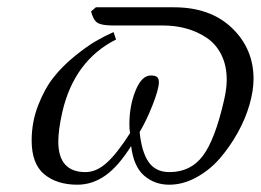

<svg xmlns="http://www.w3.org/2000/svg" viewBox="-20 -489 708 521"><path d="M411.1 -266.1Q411.1 -247.1 393.8 -203.4Q376.5 -159.7 358.9 -130.9Q364.3 -76.7 383.3 -49.3Q402.3 -22 439.9 -22Q497.1 -22 530.3 -65.9Q563.5 -109.9 587.9 -216.8Q595.2 -248 595.2 -272.9Q595.2 -311 580.8 -340.1Q566.4 -369.1 541.5 -386Q516.6 -402.8 486.3 -411.4Q456.1 -419.9 420.9 -419.9H285.2Q256.8 -419.9 245.1 -426.8Q233.4 -433.6 227.1 -458L240.2 -469.2H452.1Q550.8 -469.2 609.4 -413.1Q668 -356.9 668 -274.9Q668 -243.2 657 -204.8Q646 -166.5 624.8 -128.4Q603.5 -90.3 576.2 -58.8Q548.8 -27.3 512.7 -7.6Q476.6 12.2 439 12.2Q399.4 12.2 370.8 -12.7Q342.3 -37.6 335.9 -92.8Q300.8 -37.1 265.6 -12.5Q230.5 12.2 189.9 12.2Q134.3 12.2 100.1 -16.1Q65.9 -44.4 65.9 -107.9Q65.9 -157.7 83.5 -203.1Q101.1 -248.5 125.5 -279.3Q149.9 -310.1 183.1 -336.9Q216.3 -363.8 240.5 -377.7Q264.6 -391.6 288.1 -401.9L294.9 -381.8Q181.2 -324.7 148.9 -184.1Q138.2 -135.7 138.2 -105Q138.2 -22 211.9 -22Q241.7 -22 269.8 -47.4Q297.9 -72.8 333 -127.9Q331.1 -135.7 331.1 -151.9Q331.1 -201.7 347.7 -242.9Q364.3 -284.2 389.2 -284.2Q401.4 -284.2 406.2 -280Q411.1 -275.9 411.1 -266.1Z"/></svg>

Font: Common Serif
Style: Italic
Weight: 400
Italic angle: -12°
Designer: Philipp H. Poll, Khaled Hosny
Foundry: Stefan Peev, Context Ltd.
Version: Version 1.026